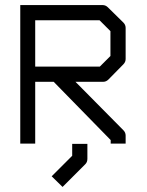

<svg xmlns="http://www.w3.org/2000/svg" viewBox="-20 -617 580 758"><path d="M278 -294 467 -103Q476 -94 476 -82V-50H417V-64L192 -294H119V-50H60V-597H385Q397 -597 406 -588L467 -528Q476 -519 476 -507V-384Q476 -372 467 -363L408 -303Q399 -294 387 -294ZM119 -354H374L416 -396V-494L373 -537H119ZM265 -49H325V10Q325 23 317 31L227 121L184 79L265 -2Z"/></svg>

Font: 3270 Nerd Font Mono
Style: Regular
Weight: 400
Monospace: yes
Version: Version 3.0.1;Nerd Fonts 3.0.0